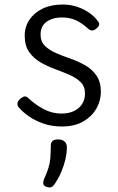

<svg xmlns="http://www.w3.org/2000/svg" viewBox="-20 -539 520 847"><path d="M252 19Q208 19 171 6Q134 -7 106.5 -26.5Q79 -46 63 -65Q56 -73 57 -83Q58 -93 69 -103Q80 -112 88 -113.5Q96 -115 105 -106Q136 -77 173 -57.5Q210 -38 251 -38Q282 -38 305 -48.5Q328 -59 341.5 -79Q355 -99 355 -126Q355 -158 335.5 -177Q316 -196 286 -209Q256 -222 222 -234.5Q188 -247 158 -264.5Q128 -282 108.5 -309.5Q89 -337 89 -382Q89 -421 110 -452Q131 -483 168 -501Q205 -519 256 -519Q292 -519 322 -508.5Q352 -498 374.5 -482Q397 -466 410 -448Q419 -438 417.5 -430Q416 -422 405 -413Q395 -404 386 -404.5Q377 -405 368 -413Q342 -437 315 -449.5Q288 -462 254 -462Q212 -462 185.5 -443Q159 -424 159 -386Q159 -356 178 -337Q197 -318 227 -305Q257 -292 291.5 -280Q326 -268 356.5 -250.5Q387 -233 406 -205Q425 -177 425 -134Q425 -95 405.5 -60.5Q386 -26 348 -3.5Q310 19 252 19ZM184 285Q173 280 171 273Q169 266 174 252Q187 223 193.5 202.5Q200 182 202 159Q204 136 204 104Q204 90 211.5 83Q219 76 236 76Q255 76 265 85.5Q275 95 275 110Q275 136 268.5 164Q262 192 250.5 219Q239 246 223 270Q215 283 206.5 286.5Q198 290 184 285Z"/></svg>

Font: Playwrite GB S Light
Style: Regular
Weight: 300
Designer: Veronika Burian, José Scaglione
Foundry: TypeTogether
Version: Version 1.002